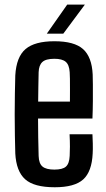

<svg xmlns="http://www.w3.org/2000/svg" viewBox="-20 -782 449 810"><path d="M211 8Q123.5 8 86 -25.8Q48.5 -59.5 44.5 -134.5Q43.5 -167.5 42.8 -210.2Q42 -253 42 -298.8Q42 -344.5 42.8 -387.8Q43.5 -431 44.5 -464Q49 -542 87.8 -575Q126.5 -608 209.5 -608Q293.5 -608 330.5 -574.8Q367.5 -541.5 371 -468Q371.5 -456.5 371.8 -425.5Q372 -394.5 371.8 -355.8Q371.5 -317 370 -282H140.5Q140.5 -243.5 141.2 -204.2Q142 -165 143 -124Q144 -92 159.5 -79.2Q175 -66.5 209.5 -66.5Q244 -66.5 258.2 -79.2Q272.5 -92 274 -124.5Q275 -139.5 275 -163.5Q275 -187.5 273.5 -215.5H370Q371 -201.5 371.5 -176Q372 -150.5 371 -134.5Q367.5 -58 331 -25Q294.5 8 211 8ZM141 -353.5H275Q275 -379 275.2 -404.5Q275.5 -430 275 -449.8Q274.5 -469.5 274 -477.5Q272 -509 257 -521.5Q242 -534 209.5 -534Q173 -534 158.5 -520.2Q144 -506.5 143 -477.5Q142.5 -447 141.8 -415.8Q141 -384.5 141 -353.5ZM177.5 -640 263.5 -762.5H338L247 -640Z"/></svg>

Font: Big Shoulders Text Thin SemiBold
Style: Regular
Weight: 600
Version: Version 2.002